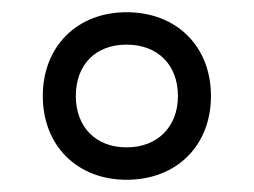

<svg xmlns="http://www.w3.org/2000/svg" viewBox="-20 -740 415 314"><path d="M50 -583C50 -502 106 -446 187 -446C269 -446 325 -502 325 -583C325 -664 269 -720 187 -720C106 -720 50 -664 50 -583ZM104 -583C104 -634 136 -667 187 -667C238 -667 271 -634 271 -583C271 -533 238 -499 187 -499C136 -499 104 -533 104 -583Z"/></svg>

Font: LT Superior Serif Medium
Style: Regular
Weight: 500
Designer: Daniel Lyons
Foundry: LyonsType
Version: Version 2.120;FEAKit 1.0